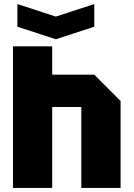

<svg xmlns="http://www.w3.org/2000/svg" viewBox="-20 -929 660 949"><path d="M44 0V-700H238V-560H446L576 -430V0H382V-400H238V0ZM446 -909V-797L256 -735L66 -797V-909L256 -847Z"/></svg>

Font: Tektur ExtraBold
Style: Regular
Weight: 800
Designer: Adam Jagosz
Foundry: Adam Jagosz
Version: Version 1.005;gftools[0.9.30]